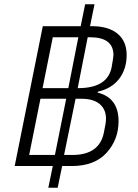

<svg xmlns="http://www.w3.org/2000/svg" viewBox="-20 -800 647 902"><path d="M272 -20 251 82H207L228 -20H49L181 -677H359L380 -780H424L403 -677H412Q490 -677 532.5 -641.5Q575 -606 575 -542Q575 -476 540 -430Q505 -384 439 -369V-365Q537 -340 537 -231Q537 -144 480.5 -82Q424 -20 317 -20ZM180 -386H301L348 -625H228ZM392 -625 345 -386H353Q484 -388 504 -482Q513 -532 513 -541Q513 -625 403 -625ZM117 -72H238L291 -336H170ZM335 -336 281 -72H320Q447 -72 468 -177Q478 -223 478 -242Q478 -286 448.5 -311Q419 -336 363 -336Z"/></svg>

Font: IBM Plex Sans Light
Style: Italic
Weight: 300
Italic angle: -11.31°
Designer: Mike Abbink, Paul van der Laan, Pieter van Rosmalen
Foundry: Bold Monday
Version: Version 3.0